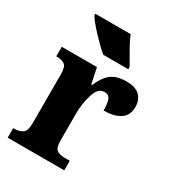

<svg xmlns="http://www.w3.org/2000/svg" viewBox="-185 -870 879 973"><g transform="rotate(30 255.0 -383.0)"><path d="M13 0H344V-56H312Q285 -56 268.5 -67.5Q252 -79 252 -123V-282Q252 -335 268.5 -390.5Q285 -446 323 -446Q349 -446 357 -424.5Q365 -403 365 -362Q425 -362 460.5 -385Q496 -408 496 -458Q496 -498 471.5 -523Q447 -548 392 -548Q336 -548 304 -523Q272 -498 250 -445H245L226 -536H20V-480H23Q54 -480 70 -468Q86 -456 86 -412V-128Q86 -81 67 -68.5Q48 -56 17 -56H13ZM84 -756Q99 -730 144.5 -681.5Q190 -633 222 -606H295V-607L296 -606H369V-619Q350 -653 327 -692.5Q304 -732 290 -766H84Z"/></g></svg>

Font: Noto Serif SemiCondensed Extra
Style: Regular
Weight: 800
Width: 4
Designer: Monotype Design Team
Foundry: Monotype Imaging Inc.
Version: Version 1.002